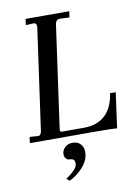

<svg xmlns="http://www.w3.org/2000/svg" viewBox="-90 -657 677 931"><g transform="rotate(-10 249.0 -192.0)"><path d="M326 0H18L22 -30L65 -27Q77 -27 81 -49L151 -548V-552Q151 -560 147.5 -564.5Q144 -569 137 -569L98 -567L102 -597H317L313 -567L264 -569Q256 -569 250.5 -563.5Q245 -558 243 -548L172 -41V-38Q172 -28 180 -28H289Q355 -28 394 -64.5Q433 -101 443 -171H471L447 3Q428 0 326 0ZM219 140Q223 111 195 111Q183 111 176 102Q169 93 169 81Q169 63 183.5 48.5Q198 34 222 34Q247 34 261 49.5Q275 65 275 87Q275 127 245 161Q215 195 176 213L162 200Q183 188 200.5 170.5Q218 153 219 140Z"/></g></svg>

Font: Unna
Style: Italic
Weight: 400
Italic angle: -8.05°
Designer: Jorge de Buen Unna
Foundry: Omnibus-Type
Version: Version 2.008